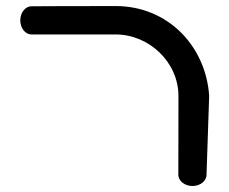

<svg xmlns="http://www.w3.org/2000/svg" viewBox="-20 -601 766 641"><path d="M622.5 20C646.7 20 669.5 4.6 669.5 -17.8L678.3 -280.5L678.3 -281C667.5 -445.3 542.2 -580.8 365.8 -580.8C195.4 -580.8 85.7 -580 85.7 -580C63 -580 47.7 -557.2 47.7 -533C47.7 -508.8 63 -486 85.7 -486L365.8 -486C477.6 -486 575.8 -393.6 575.8 -280.3C575.8 -174.6 575.5 -49.5 575.4 -23L575.4 -18C575.5 4.7 598.3 20 622.5 20Z"/></svg>

Font: Hi.
Style: Black
Weight: 400
Designer: Mew Too, Robert Jablonski
Foundry: Cannot Into Space Fonts
Version: Version 1.996